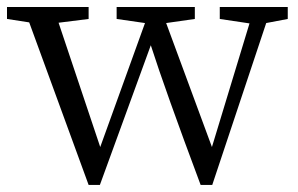

<svg xmlns="http://www.w3.org/2000/svg" viewBox="-21 -522 851 549"><path d="M232.4 6.8 62.5 -458 -1 -467.8V-502H232.4V-467.8L146.5 -457L265.6 -101.6L393.6 -456.1L312.5 -467.8V-502H536.1V-467.8L454.1 -456.1L585 -101.6L692.4 -455.1L607.4 -467.8V-502H801.8V-467.8L740.2 -456.1L585.9 6.8H552.7Q451.2 -264.6 410.2 -392.6L264.6 6.8Z"/></svg>

Font: Bpmf GenRyu Min R
Style: R
Weight: 400
Foundry: But Ko
Version: Version 1.320